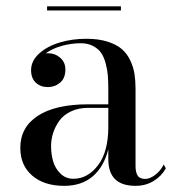

<svg xmlns="http://www.w3.org/2000/svg" viewBox="-20 -594 563 624"><path d="M133 -573.5H373V-560H133ZM266.5 -255H332V-304.5Q332 -329 330.5 -348Q329 -367 323.5 -387.8Q318 -408.5 308.8 -422Q299.5 -435.5 282.5 -444.5Q265.5 -453.5 242.5 -453.5Q211.5 -453.5 180.5 -444.8Q149.5 -436 128.5 -420.5Q131 -421 135.5 -421Q158.5 -421 175.5 -406.5Q192.5 -392 192.5 -368Q192.5 -340 175.5 -325.5Q158.5 -311 135.5 -311Q111.5 -311 96.2 -325.5Q81 -340 81 -366Q81 -396 107 -419.8Q133 -443.5 173.8 -455.8Q214.5 -468 260.5 -468Q300.5 -468 330 -458.5Q359.5 -449 376.5 -434Q393.5 -419 403.8 -396.8Q414 -374.5 417.2 -353Q420.5 -331.5 420.5 -304.5V-54Q420.5 -34.5 427.2 -23.5Q434 -12.5 452.5 -12.5Q467 -12.5 484.8 -26Q502.5 -39.5 512 -59.5L519 -47Q505 -21.5 479.2 -5.8Q453.5 10 420.5 10Q332 10 332 -76.5V-109Q318 -52.5 281.8 -21.2Q245.5 10 188.5 10Q123.5 10 84.8 -23.2Q46 -56.5 46 -113.5Q46 -180.5 103.2 -217.8Q160.5 -255 266.5 -255ZM218.5 -13Q265 -13 298.5 -56.8Q332 -100.5 332 -182V-243.5H266.5Q235 -243.5 210.8 -232Q186.5 -220.5 173 -201.8Q159.5 -183 152.8 -162Q146 -141 146 -119.5Q146 -92.5 152.8 -69.5Q159.5 -46.5 176.5 -29.8Q193.5 -13 218.5 -13Z"/></svg>

Font: Bodoni* 16pt
Style: Regular
Weight: 400
Version: Version 2.3